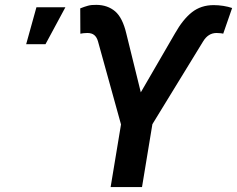

<svg xmlns="http://www.w3.org/2000/svg" viewBox="-20 -757 959 777"><path d="M427.7 0 469.7 -253.4 376.5 -589.8Q371.6 -606.9 361.3 -615.2Q351.1 -623.5 333.5 -623.5Q326.7 -623.5 317.4 -622.6Q308.1 -621.6 305.2 -620.6L304.7 -723.1Q321.8 -730 336.2 -733.9Q350.6 -737.8 370.6 -737.3Q415.5 -736.8 445.8 -711.2Q476.1 -685.5 491.2 -621.1L549.8 -383.3L688 -621.6Q720.2 -678.7 756.8 -707.5Q793.5 -736.3 844.7 -736.3Q863.8 -736.3 883.8 -733.2Q903.8 -730 919.4 -724.6L883.3 -620.6Q881.3 -621.6 872.3 -622.6Q863.3 -623.5 856.4 -623.5Q838.9 -623.5 825.4 -614.7Q812 -606 802.2 -589.8L596.7 -254.4L554.7 0ZM85.9 -578.1 127.4 -727.5H244.6L164.1 -578.1Z"/></svg>

Font: Inter 20pt SemiBold
Style: Italic
Weight: 600
Italic angle: -9.3988°
Version: Version 4.001;git-66647c0bb